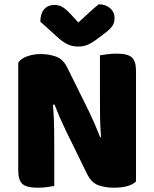

<svg xmlns="http://www.w3.org/2000/svg" viewBox="-20 -867 719 895"><path d="M614 -21Q600 -7 573.5 0.5Q547 8 510 8Q473 8 440 -3Q407 -14 386 -56L287 -258Q272 -289 260 -316.5Q248 -344 234 -380L227 -378Q232 -315 232.5 -261.5Q233 -208 233 -159V0Q222 2 200 5Q178 8 155 8Q104 8 84.5 -9.5Q65 -27 65 -72V-575Q79 -595 108 -605Q137 -615 170 -615Q207 -615 240.5 -603.5Q274 -592 294 -551L394 -349Q409 -318 421 -290.5Q433 -263 447 -227L451 -228Q447 -276 446.5 -318.5Q446 -361 446 -400V-609Q457 -611 479 -614Q501 -617 524 -617Q575 -617 594.5 -599.5Q614 -582 614 -537ZM345 -762Q370 -785 394 -807Q418 -829 440 -847Q472 -847 493 -829Q514 -811 514 -783Q514 -762 504 -746.5Q494 -731 466 -710L438 -689Q409 -667 389 -658.5Q369 -650 345 -650Q315 -650 293 -661.5Q271 -673 251 -691L168 -766Q168 -803 185.5 -823.5Q203 -844 235 -844Q255 -844 272.5 -833.5Q290 -823 318 -792Z"/></svg>

Font: Baloo Tammudu 2 ExtraBold
Style: Regular
Weight: 800
Designer: Maithili Shingre, Omkar Shende and Ek Type
Foundry: Ek Type
Version: Version 1.640;hotconv 1.0.111;makeotfexe 2.5.65597; ttfautoh